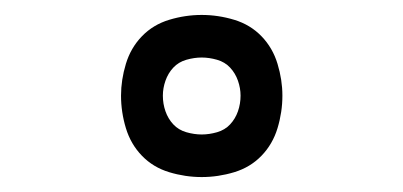

<svg xmlns="http://www.w3.org/2000/svg" viewBox="-20 -786 540 257"><path d="M250 -549Q228 -549 206.5 -555.5Q185 -562 170 -577.5Q155 -593 148.5 -614.5Q142 -636 142 -658Q142 -679 148.5 -700.5Q155 -722 170 -737.5Q185 -753 206.5 -759.5Q228 -766 250 -766Q272 -766 293.5 -759.5Q315 -753 330 -737.5Q345 -722 351.5 -700.5Q358 -679 358 -658Q358 -636 351.5 -614.5Q345 -593 330 -577.5Q315 -562 293.5 -555.5Q272 -549 250 -549ZM250 -606Q260 -606 270.5 -609Q281 -612 288 -619.5Q295 -627 298.5 -637Q302 -647 302 -658Q302 -668 298.5 -678Q295 -688 288 -695.5Q281 -703 270.5 -706Q260 -709 250 -709Q240 -709 229.5 -706Q219 -703 212 -695.5Q205 -688 201.5 -678Q198 -668 198 -658Q198 -647 201.5 -637Q205 -627 212 -619.5Q219 -612 229.5 -609Q240 -606 250 -606Z"/></svg>

Font: Iosevka SS04 Light
Style: Regular
Weight: 300
Monospace: yes
Designer: Belleve Invis
Foundry: Belleve Invis
Version: Version 19.0.0; ttfautohint (v1.8.4)